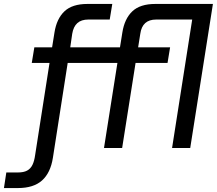

<svg xmlns="http://www.w3.org/2000/svg" viewBox="-130 -750 1099 973"><path d="M-110 203 -98 124H-40Q-10 124 7.5 114.5Q25 105 34.5 85.5Q44 66 48 36L121 -431H31L44 -510H134L146 -585Q157 -655 196.5 -692.5Q236 -730 313 -730H439L426 -651H318Q282 -651 262 -633Q242 -615 236 -579L226 -510H478L490 -585Q501 -655 540.5 -692.5Q580 -730 657 -730H949L834 0H742L844 -651H662Q626 -651 606 -633Q586 -615 581 -579L570 -510H732L719 -431H557L489 0H397L465 -431H213L138 50Q126 126 83 164.5Q40 203 -39 203Z"/></svg>

Font: MuseoModerno
Style: Italic
Weight: 400
Italic angle: -9°
Designer: Pablo Cosgaya, Héctor Gatti, Marcela Romero, and the Authors of The MuseoModerno Project.
Foundry: Omnibus-Type Team
Version: Version 1.003